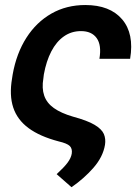

<svg xmlns="http://www.w3.org/2000/svg" viewBox="-20 -573 565 776"><path d="M324.7 -552.7Q424.3 -552.7 473.6 -494.9Q522.9 -437 505.9 -335.4H381.8Q391.1 -390.6 370.8 -418.9Q350.6 -447.3 307.1 -447.3Q268.6 -447.3 238.3 -426Q208 -404.8 187.5 -365.5Q167 -326.2 157.2 -272L155.3 -256.3Q148.4 -216.3 158.7 -186.5Q168.9 -156.7 197.8 -136.2Q226.6 -115.7 274.9 -101.6Q333 -85.9 362.1 -68.6Q391.1 -51.3 399.7 -31.5Q408.2 -11.7 404.3 12.7Q396 61.5 357.4 105.5Q318.8 149.4 269 183.6L209 130.9Q238.3 104 252.7 85Q267.1 65.9 270 47.9Q272.9 27.8 262 17.1Q251 6.3 217.3 -1.5Q141.1 -21.5 95.5 -55.2Q49.8 -88.9 33.4 -138.7Q17.1 -188.5 28.8 -256.3L31.2 -272Q46.4 -357.4 86.7 -420.4Q127 -483.4 187.7 -518.1Q248.5 -552.7 324.7 -552.7Z"/></svg>

Font: Inter Tight SemiBold
Style: Italic
Weight: 600
Italic angle: -9.39999°
Designer: Rasmus Andersson
Foundry: rsms
Version: Version 3.004